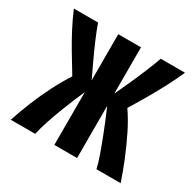

<svg xmlns="http://www.w3.org/2000/svg" viewBox="-121 -658 803 790"><g transform="rotate(30 280.0 -263.0)"><path d="M20 0Q35 -46 55.5 -96.5Q76 -147 100.5 -195Q125 -243 150 -281Q120 -330 96.5 -369.5Q73 -409 53.5 -446.5Q34 -484 16 -526H131Q143 -492 160 -452.5Q177 -413 195 -375Q213 -337 227 -307V-526H335V-306Q349 -336 366.5 -374.5Q384 -413 400.5 -453Q417 -493 429 -526H544Q526 -485 506 -447Q486 -409 463 -369Q440 -329 411 -282Q438 -243 461.5 -195.5Q485 -148 505.5 -98Q526 -48 542 0H427Q422 -24 409.5 -59.5Q397 -95 378.5 -142.5Q360 -190 335 -248V0H227V-251Q202 -194 184 -147.5Q166 -101 154 -64.5Q142 -28 136 0Z"/></g></svg>

Font: Ubuntu Sans Mono
Style: Regular
Weight: 400
Monospace: yes
Designer: Dalton Maag Ltd
Foundry: Dalton Maag Ltd
Version: Version 1.006